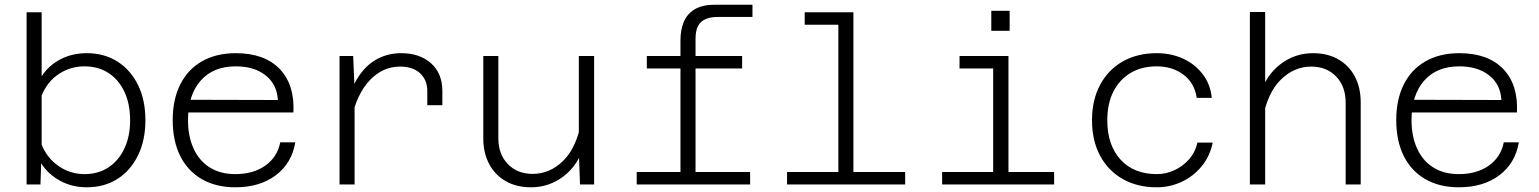

<svg xmlns="http://www.w3.org/2000/svg" viewBox="-20 -784 6540 816"><path d="M349 -558Q423 -558 479 -522.5Q535 -487 566.5 -423Q598 -359 598 -273Q598 -188 566.5 -123.5Q535 -59 479 -23.5Q423 12 349 12Q286 12 235 -16Q184 -44 155 -90L152 0H93V-732H157V-460Q187 -506 237 -532Q287 -558 349 -558ZM339 -44Q398 -44 441.5 -73Q485 -102 509 -153.5Q533 -205 533 -273Q533 -342 509 -393.5Q485 -445 441.5 -473.5Q398 -502 339 -502Q279 -502 230 -469.5Q181 -437 157 -378V-169Q181 -111 230 -77.5Q279 -44 339 -44Z M980 12Q898 12 838 -22.5Q778 -57 746 -121Q714 -185 714 -274Q714 -361 746 -425Q778 -489 838.5 -523.5Q899 -558 982 -558Q1104 -558 1168.5 -491Q1233 -424 1227 -306H765L766 -360L1161 -359Q1157 -426 1108.5 -464Q1060 -502 982 -502Q886 -502 832.5 -441Q779 -380 779 -273Q779 -204 803 -152Q827 -100 872 -72Q917 -44 980 -44Q1057 -44 1108 -80.5Q1159 -117 1171 -179H1235Q1220 -90 1152 -39Q1084 12 980 12Z M1796 -337V-397Q1796 -444 1765.5 -472.5Q1735 -501 1680 -501Q1607 -501 1552 -443.5Q1497 -386 1473 -277L1460 -360Q1479 -425 1511 -469Q1543 -513 1587.5 -535.5Q1632 -558 1685 -558Q1764 -558 1812 -515Q1860 -472 1860 -397V-337ZM1423 0V-546H1481L1487 -404V0Z M2098 -546V-197Q2098 -128 2138.5 -86.5Q2179 -45 2244 -45Q2317 -45 2373.5 -100.5Q2430 -156 2451 -268L2464 -168Q2437 -82 2375.5 -35Q2314 12 2237 12Q2175 12 2129.5 -14Q2084 -40 2059 -87Q2034 -134 2034 -196V-546ZM2505 -546V0H2445L2440 -141V-546Z M2872 0V-613Q2872 -658 2886.5 -692Q2901 -726 2933.5 -745Q2966 -764 3019 -764H3178V-712H3029Q3002 -712 2980.5 -703.5Q2959 -695 2947.5 -675Q2936 -655 2936 -618V0ZM2729 -493V-546H3134V-493ZM2686 0V-53H3168V0Z M3543 0V-732H3607V0ZM3325 0V-53H3827V0ZM3400 -679V-732H3575V-679Z M4201 0V-546H4266V0ZM3984 0V-53H4460V0ZM4058 -493V-546H4233V-493ZM4193 -653V-738H4271V-653Z M4896 12Q4813 12 4751 -23.5Q4689 -59 4655 -123Q4621 -187 4621 -273Q4621 -359 4655.5 -423.5Q4690 -488 4752 -523Q4814 -558 4896 -558Q4957 -558 5007.5 -535Q5058 -512 5091 -469.5Q5124 -427 5130 -368H5066Q5057 -431 5010 -466.5Q4963 -502 4896 -502Q4832 -502 4785 -474Q4738 -446 4712 -395Q4686 -344 4686 -273Q4686 -167 4742.5 -105.5Q4799 -44 4896 -44Q4935 -44 4971 -60.5Q5007 -77 5033.5 -107Q5060 -137 5069 -178H5134Q5122 -119 5086.5 -76.5Q5051 -34 5001.5 -11Q4952 12 4896 12Z M5699 0V-348Q5699 -417 5658.5 -459Q5618 -501 5553 -501Q5480 -501 5423.5 -445.5Q5367 -390 5346 -278L5333 -377Q5360 -464 5421.5 -511Q5483 -558 5560 -558Q5622 -558 5667.5 -532Q5713 -506 5738 -459Q5763 -412 5763 -349V0ZM5292 0V-733H5357V0Z M6180 12Q6098 12 6038 -22.5Q5978 -57 5946 -121Q5914 -185 5914 -274Q5914 -361 5946 -425Q5978 -489 6038.5 -523.5Q6099 -558 6182 -558Q6304 -558 6368.5 -491Q6433 -424 6427 -306H5965L5966 -360L6361 -359Q6357 -426 6308.5 -464Q6260 -502 6182 -502Q6086 -502 6032.5 -441Q5979 -380 5979 -273Q5979 -204 6003 -152Q6027 -100 6072 -72Q6117 -44 6180 -44Q6257 -44 6308 -80.5Q6359 -117 6371 -179H6435Q6420 -90 6352 -39Q6284 12 6180 12Z"/></svg>

Font: Azeret Mono ExtraLight
Style: Regular
Weight: 250
Designer: Martin Vácha
Foundry: Displaay
Version: Version 1.002